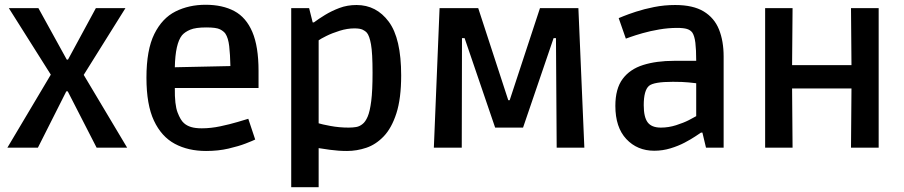

<svg xmlns="http://www.w3.org/2000/svg" viewBox="-20 -619 3792 805"><path d="M11 0 193 -306 17 -585H141L260 -369H265L382 -585H506L331 -305L513 0H385L264 -236H258L139 0Z M844 14Q769 14 713 -16Q657 -46 625.5 -113Q594 -180 594 -293Q594 -410 627 -476.5Q660 -543 716 -571Q772 -599 842 -599Q913 -599 962.5 -572.5Q1012 -546 1038 -485Q1064 -424 1064 -322V-250H713Q712 -180 724.5 -147.5Q737 -115 751 -103Q763 -92 781 -86.5Q799 -81 826 -81Q864 -81 904 -89.5Q944 -98 976 -107.5Q1008 -117 1021 -121L1050 -34Q1040 -29 1010.5 -17.5Q981 -6 938 4Q895 14 844 14ZM743 -471Q715 -436 713 -337L946 -342Q945 -391 941 -425.5Q937 -460 925 -478Q918 -488 902.5 -496Q887 -504 845 -504Q800 -504 777.5 -494.5Q755 -485 743 -471Z M1201 166V-585H1276L1291 -525H1296Q1316 -540 1343 -556.5Q1370 -573 1403 -585.5Q1436 -598 1475 -598Q1558 -598 1610 -528Q1662 -458 1662 -303Q1662 -206 1642 -144Q1622 -82 1589 -47.5Q1556 -13 1516 0.5Q1476 14 1435 14Q1399 14 1363 9Q1327 4 1316 2V166ZM1442 -84Q1459 -84 1473.5 -86.5Q1488 -89 1500 -99Q1512 -108 1521.5 -130Q1531 -152 1536.5 -195.5Q1542 -239 1542 -314Q1542 -397 1535.5 -433Q1529 -469 1518 -482Q1512 -489 1500.5 -494.5Q1489 -500 1466 -500Q1436 -500 1404 -490Q1372 -480 1348 -468Q1324 -456 1316 -450V-102Q1328 -98 1365 -91Q1402 -84 1442 -84Z M1799 0 1823 -585H1985L2111 -199H2117L2244 -585H2405L2430 0H2314L2311 -459H2301L2173 -84H2056L1928 -459H1917L1916 0Z M2723 13Q2652 13 2606 -36Q2560 -85 2560 -175Q2560 -247 2590.5 -288Q2621 -329 2676.5 -346.5Q2732 -364 2807 -364H2899Q2899 -411 2895.5 -439.5Q2892 -468 2883 -482Q2875 -493 2860.5 -497.5Q2846 -502 2819 -502Q2782 -502 2744 -495.5Q2706 -489 2674.5 -480Q2643 -471 2623.5 -464Q2604 -457 2604 -457L2574 -543Q2574 -543 2593.5 -551Q2613 -559 2646.5 -570Q2680 -581 2722.5 -589.5Q2765 -598 2811 -598Q2886 -598 2930.5 -571Q2975 -544 2994.5 -495.5Q3014 -447 3014 -382V0H2940L2925 -63H2919Q2913 -59 2895 -47Q2877 -35 2850.5 -21Q2824 -7 2791 3Q2758 13 2723 13ZM2751 -84Q2783 -84 2814.5 -94Q2846 -104 2868.5 -115.5Q2891 -127 2899 -132V-270Q2892 -271 2867 -273.5Q2842 -276 2801 -276Q2721 -276 2701 -259Q2679 -240 2679 -178Q2679 -128 2695.5 -106Q2712 -84 2751 -84Z M3188 0V-585H3303L3301 -346H3550L3548 -585H3664V0H3548L3550 -248H3301L3303 0Z"/></svg>

Font: Ruda
Style: Bold
Weight: 700
Designer: Mariela Monsalve and Angelina Sanchez
Foundry: Mariela Monsalve and Angelina Sanchez
Version: Version 2.000